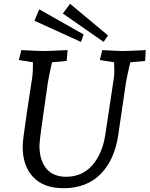

<svg xmlns="http://www.w3.org/2000/svg" viewBox="-20 -973 785 1008"><path d="M99 -203Q99 -224 105 -268Q111 -312 123 -395L150 -572Q153 -589 153 -646L79 -658L92 -710Q187 -705 206 -705Q228 -705 335 -710L330 -653L253 -646L248 -623Q243 -600 238.5 -578Q234 -556 231 -538L222 -475Q204 -351 196 -291.5Q188 -232 187 -209Q187 -133 222.5 -89Q258 -45 327 -45Q412 -45 465 -106Q518 -167 533 -267L579 -572Q580 -578 580 -603Q580 -633 579 -646L504 -658L517 -710Q607 -705 625 -705Q645 -705 745 -710L742 -653L664 -646Q647 -574 641 -538L601 -266Q582 -134 508.5 -59.5Q435 15 314 15Q209 15 154 -43.5Q99 -102 99 -203ZM310 -902 348 -953 547 -787 524 -753ZM161 -864 186 -924 419 -792 405 -753Z"/></svg>

Font: Andada Pro
Style: Italic
Weight: 400
Italic angle: -7°
Designer: Carolina Giovagnoli
Foundry: Huerta Tipografica
Version: Version 3.005; ttfautohint (v1.8.4)